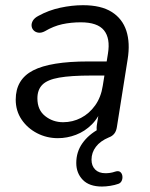

<svg xmlns="http://www.w3.org/2000/svg" viewBox="-20 -515 570 728"><path d="M366.7 192.3Q318.5 192.3 293.9 166.9Q269.2 141.5 269.2 103Q269.2 60.9 292.4 28.2Q315.5 -4.6 356.1 -26.5L349.4 -10.6Q347 -17 346.5 -24Q346 -31 347 -39.3L359.7 -119.8L368.3 -110.4Q354.8 -69.8 328.2 -43.2Q301.7 -16.7 268 -3.9Q234.4 8.9 199.4 8.9Q157 8.9 120.5 -10Q84.1 -28.9 61.8 -61.8Q39.6 -94.8 39.6 -137.3Q39.6 -213.8 105.3 -247.9Q171 -282 314.6 -282H395.1L386.8 -228.6H325.9Q248.9 -228.6 204.3 -220.7Q159.8 -212.9 140.8 -193.9Q121.8 -174.9 121.8 -142.1Q121.8 -98.1 151.2 -74.9Q180.5 -51.6 219.3 -51.6Q255.5 -51.6 287.1 -68Q318.7 -84.4 340.9 -115.5Q363.1 -146.6 369.7 -190.1L389.3 -311.7Q398.8 -369.8 374.2 -400.1Q349.6 -430.4 286.2 -430.4Q249.5 -430.4 216.1 -423.2Q182.7 -415.9 150.2 -396.6Q137.1 -389.7 126 -391.1Q115 -392.5 107.9 -399.5Q100.8 -406.6 99.8 -416.6Q98.8 -426.6 104.8 -436.9Q110.9 -447.2 126 -455Q164.3 -476.2 208.5 -485.7Q252.6 -495.3 294.8 -495.3Q363.2 -495.3 403.6 -469.7Q444.1 -444.2 459.1 -398.2Q474 -352.1 464 -290.3L423.2 -33.3Q420.8 -17.3 413 -7.9Q405.3 1.6 392.7 6Q360.1 19.7 343.6 41.6Q327 63.5 327 90.5Q327 113.7 340.8 127.7Q354.5 141.8 380.2 141.8Q388.7 141.8 397.5 140.5Q406.3 139.3 416.8 135.7Q429.1 131.8 435.7 136.9Q442.4 142.1 443.9 151.7Q445.4 161.2 441.7 169.9Q438.1 178.5 429.3 181.9Q415.3 186.9 398.2 189.6Q381 192.3 366.7 192.3Z"/></svg>

Font: Nunito Variable Extra Light
Style: Italic
Weight: 200
Italic angle: -9°
Designer: Vernon Adams
Foundry: Vernon Adams
Version: Version 3.602